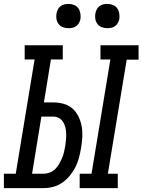

<svg xmlns="http://www.w3.org/2000/svg" viewBox="-62 -968 733 988"><path d="M348 0V-74H409L506 -662H455V-735H651V-661H590L493 -74H544V0ZM-42 0V-74H19L116 -662H65V-735H261V-662H200L164 -441H212Q240 -441 266.5 -433.5Q293 -426 312 -408.5Q331 -391 342.5 -367Q354 -343 358.5 -316.5Q363 -290 361.5 -262Q360 -234 355 -206Q351 -182 344.5 -157Q338 -132 326.5 -109Q315 -86 298 -65Q281 -44 259 -28.5Q237 -13 212 -6.5Q187 0 162 0ZM162 -74Q178 -74 194 -80Q210 -86 222 -98Q234 -110 242.5 -125Q251 -140 257.5 -155Q264 -170 267.5 -186Q271 -202 274 -218Q276 -233 277.5 -249.5Q279 -266 278.5 -281.5Q278 -297 274.5 -312Q271 -327 263 -340Q255 -353 241.5 -360.5Q228 -368 212 -368H151L103 -74ZM490 -823Q475 -823 461.5 -828Q448 -833 439.5 -844.5Q431 -856 428.5 -870.5Q426 -885 429 -900Q431 -910 436 -920Q441 -930 450 -936.5Q459 -943 469.5 -945.5Q480 -948 490 -948Q505 -948 519 -942.5Q533 -937 541 -925.5Q549 -914 551.5 -899.5Q554 -885 552 -870Q550 -860 544.5 -850Q539 -840 530 -833.5Q521 -827 510.5 -825Q500 -823 490 -823ZM290 -823Q275 -823 261.5 -828Q248 -833 239.5 -844.5Q231 -856 228.5 -870.5Q226 -885 229 -900Q231 -910 236 -920Q241 -930 250 -936.5Q259 -943 269.5 -945.5Q280 -948 290 -948Q305 -948 319 -942.5Q333 -937 341 -925.5Q349 -914 351.5 -899.5Q354 -885 352 -870Q350 -860 344.5 -850Q339 -840 330 -833.5Q321 -827 310.5 -825Q300 -823 290 -823Z"/></svg>

Font: Iosevka Slab Extended Oblique
Style: Regular
Weight: 400
Width: 7
Italic angle: -9°
Monospace: yes
Designer: Belleve Invis
Foundry: Belleve Invis
Version: Version 11.1.0; ttfautohint (v1.8.3)